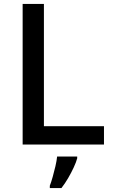

<svg xmlns="http://www.w3.org/2000/svg" viewBox="-20 -734 576 975"><path d="M95 0V-714H203V-93H508V0ZM372 70Q367 89 354.5 116Q342 143 326 170.5Q310 198 292 221H233V209Q240 191 247.5 164.5Q255 138 261.5 110Q268 82 270 61H372Z"/></svg>

Font: Noto Sans Armenian Medium
Style: Regular
Weight: 500
Designer: Monotype Design Team
Foundry: Monotype Imaging Inc.
Version: Version 2.007